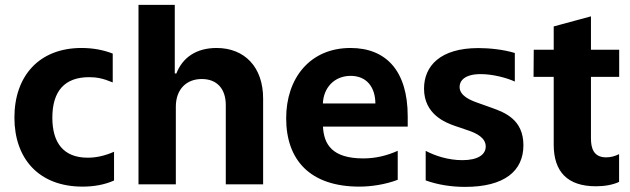

<svg xmlns="http://www.w3.org/2000/svg" viewBox="-20 -747 2553 778"><path d="M314.6 9.2C359.4 9.2 403.4 1.8 442.1 -15.6V-132.1C405.2 -115.8 370 -108 335.6 -108C235.4 -108 192.1 -170.5 192.1 -270.2C192.1 -378.9 242.9 -434.3 341.3 -434.3C370.7 -434.3 397 -429.7 436.8 -413V-529.8C399.1 -544.7 356.2 -552.6 310.4 -552.6C137.4 -552.6 38.4 -437.9 38.4 -270.6C38.4 -103.7 137.8 9.2 314.6 9.2Z M692.5 -315.3C692.8 -385.7 735.8 -426.8 797.6 -426.8C859 -426.8 895.2 -387.4 894.9 -320.3V0H1046.2V-347.3C1046.5 -475.1 971.2 -552.6 857.6 -552.6C774.9 -552.6 719.5 -513.5 694.6 -449.2H688.2V-727.3H541.2V0H692.5Z M1632.1 -275.6C1632.1 -460.9 1543.7 -552.6 1400.2 -552.6C1235.8 -552.6 1139.6 -430 1139.6 -267.8C1139.6 -98.7 1236.2 9.2 1436.4 9.2C1483.7 9.2 1541.5 0.7 1591.6 -18.5V-136C1548.3 -116.5 1502.5 -105.1 1452.1 -105.1C1324.9 -105.1 1292.3 -163 1288.7 -234H1632.1ZM1288.4 -327.8C1290.5 -389.9 1333.5 -439.6 1400.9 -439.6C1466.6 -439.6 1500.7 -392.8 1501.1 -327.8Z M1864.3 10.3C2024.1 10.3 2100.9 -54 2100.9 -158.4C2100.9 -262.4 2025.6 -291.2 1973 -310L1914.1 -331C1884.2 -341.6 1842.3 -359.4 1842.3 -394.9C1842.3 -420.1 1863.6 -446.7 1927.6 -446.7C1978 -446.7 2034.8 -431.1 2066.1 -416.5V-532.3C2018.1 -546.9 1960.9 -552.2 1918.3 -552.2C1764.2 -552.2 1698.2 -479.8 1698.2 -387.8C1698.2 -283.4 1785.5 -250 1823.2 -236.9L1879.6 -217.7C1909.1 -207.4 1948.2 -189.6 1948.2 -153.4C1948.2 -120.7 1916.9 -98 1853.3 -98C1797.6 -98 1744 -115.1 1704.9 -135.7V-16C1752.8 1.4 1808.2 10.3 1864.3 10.3Z M2489 -435.4V-545.5H2374.6V-680.8L2223.7 -639.9V-545.5H2142.8L2142 -435.4H2223.7V-160.9C2223.7 -50.8 2279.8 7.8 2394.5 7.8C2427.6 7.8 2461.3 2.8 2488.6 -9.9V-122.5C2471.2 -113.6 2453.8 -109.4 2436.1 -109.4C2384.6 -109.4 2374.6 -147.7 2374.6 -186.1V-435.4Z"/></svg>

Font: TID UI
Style: Bold
Weight: 700
Designer: The TID Project Authors
Foundry: Bakken & Bæck
Version: Version 1.001;hotconv 1.0.109;makeotfexe 2.5.65596